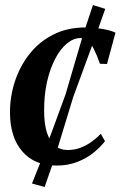

<svg xmlns="http://www.w3.org/2000/svg" viewBox="-20 -644 476 759"><path d="M202.5 10.5Q117 10.5 68.5 -45Q20 -100.5 19.5 -198Q19 -260 38.2 -320Q57.5 -380 95.2 -428.8Q133 -477.5 189 -506.5Q245 -535.5 318 -535.5Q345.5 -535.5 379.2 -530.5Q413 -525.5 436.5 -515L403 -391L375 -392Q362.5 -427.5 351.2 -449.8Q340 -472 327 -482.8Q314 -493.5 297.5 -493.5Q270.5 -493.5 244.8 -472.2Q219 -451 198.5 -412.2Q178 -373.5 166 -320.8Q154 -268 154.5 -204.5Q154.5 -154 165.5 -119.8Q176.5 -85.5 197.2 -68.2Q218 -51 248 -51Q274.5 -51 298.2 -60Q322 -69 342 -83.5Q362 -98 378.5 -115L395 -86Q378.5 -64 351.5 -41.8Q324.5 -19.5 287.2 -4.5Q250 10.5 202.5 10.5ZM156.5 95 106.5 81.5 148.5 -24 239 -270.5 309.5 -510.5 347.5 -624 396 -609 358 -501.5 269.5 -260.5 193.5 -11.5Z"/></svg>

Font: Merriweather 96pt SemiBold
Style: Italic
Weight: 600
Italic angle: -7.8°
Version: Version 2.101